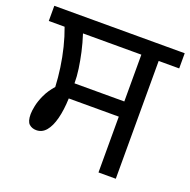

<svg xmlns="http://www.w3.org/2000/svg" viewBox="-121 -733 837 844"><g transform="rotate(20 298.0 -311.0)"><path d="M426 0V-261H192Q190 -206 179.5 -165.5Q169 -125 150.5 -103Q132 -81 105 -81Q85 -81 71.5 -93Q58 -105 58 -139Q58 -154 63 -178.5Q68 -203 81.5 -232Q95 -261 119 -288Q117 -331 110.5 -376.5Q104 -422 93 -466.5Q82 -511 67 -551H-7V-622H603V-551H507V0ZM193 -332H426V-551H153Q166 -511 174.5 -472.5Q183 -434 188 -399Q193 -364 193 -332Z"/></g></svg>

Font: hexugurmukhi05
Style: Book
Weight: 400
Designer: Jelle Bosma - Monotype Design Team
Foundry: Monotype Imaging Inc.
Version: Version 2.003